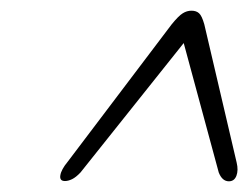

<svg xmlns="http://www.w3.org/2000/svg" viewBox="-20 -731 464 359"><path d="M422.5 -427Q426 -412.5 422 -402.2Q418 -392 408 -392Q395.5 -392 389 -408.5L323.5 -650.5L130.5 -408.5Q122 -399.5 114.8 -396Q107.5 -392.5 101.5 -392.5Q91 -392.5 92.8 -403.2Q94.5 -414 106.5 -428.5L301 -685.5Q314 -701.5 321.8 -706.2Q329.5 -711 338 -711Q347 -711 352.2 -706.2Q357.5 -701.5 362 -685.5Z"/></svg>

Font: Fraunces 72pt S050 Light
Style: Italic
Weight: 300
Italic angle: -16°
Version: Version 1.000; ttfautohint (v1.8.3)